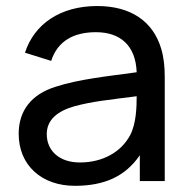

<svg xmlns="http://www.w3.org/2000/svg" viewBox="-20 -598 626 634"><path d="M524 0V-343.8C524 -378.1 520.8 -408.3 512.5 -436.5C485.4 -528.1 411.5 -578.1 301 -578.1C178.1 -578.1 92.7 -517.7 62.5 -424L149 -396.9C170.8 -464.6 226 -491.7 296.9 -491.7C377.1 -491.7 428.1 -447.9 431.3 -359.4C332.3 -345.8 240.6 -336.5 163.5 -311.5C83.3 -286.5 41.7 -232.3 41.7 -156.2C41.7 -52.1 117.7 15.6 227.1 15.6C325 15.6 393.8 -15.6 441.7 -85.4V0ZM409.4 -151C379.2 -94.8 317.7 -61.5 243.8 -61.5C176 -61.5 134.4 -100 134.4 -155.2C134.4 -203.1 170.8 -231.3 225 -246.9C285.4 -263.5 343.8 -268.8 431.3 -280.2C431.3 -246.9 430.2 -189.6 409.4 -151Z"/></svg>

Font: Manrope3 Medium
Style: Regular
Weight: 500
Width: 4
Designer: Mikhail Sharanda
Foundry: Mikhail Sharanda
Version: Version 3.000;PS 003.000;hotconv 1.0.88;makeotf.lib2.5.64775